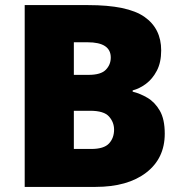

<svg xmlns="http://www.w3.org/2000/svg" viewBox="-20 -734 714 754"><path d="M326 -714Q481 -714 547 -668Q613 -622 613 -536Q613 -489 596 -456.5Q579 -424 553.5 -405Q528 -386 501 -379V-374Q530 -367 559 -350Q588 -333 607.5 -299.5Q627 -266 627 -209Q627 -112 554 -56Q481 0 355 0H77V-714ZM328 -440Q376 -440 395.5 -460Q415 -480 415 -508Q415 -568 324 -568H270V-440ZM270 -299V-149H338Q388 -149 408 -170.5Q428 -192 428 -225Q428 -254 408 -276.5Q388 -299 334 -299Z"/></svg>

Font: Noto Sans Gurmukhi UI Black
Style: Regular
Weight: 900
Designer: Jelle Bosma - Monotype Design Team
Foundry: Monotype Imaging Inc.
Version: Version 2.004; ttfautohint (v1.8.4.7-5d5b)